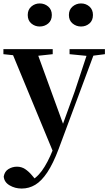

<svg xmlns="http://www.w3.org/2000/svg" viewBox="-27 -820 630 1111"><path d="M98.5 271Q59.5 271 28.2 252.3Q-3.2 233.6 -5.4 201.1Q-0.2 171.7 22.3 158.1Q44.8 144.5 71.1 144.5Q97.6 144.5 118.5 158.4Q139.4 172.4 157.6 194L187.7 229.9L152.6 252.4L133.4 235.4Q181.2 214.9 214.7 169.1Q248.3 123.3 279 46.7L309.1 -25.6L318 -49.7L405.1 -289.9L486.4 -535.7H527.3L312 42.9Q280.1 127.2 246.7 177.4Q213.2 227.6 177 249.3Q140.7 271 98.5 271ZM285.7 72.2 34.1 -535.7H180.5L340.1 -97.3L346.1 -86.2ZM-7.3 -506.5V-535.7H278V-506.5L179.7 -495.8H93.6ZM375.5 -506.5V-535.7H580.1V-506.5L498.4 -496.1H480.8ZM202.5 -666.6Q175.3 -666.6 154.4 -684.1Q133.5 -701.6 133.5 -733.2Q133.5 -764.2 154.4 -782.2Q175.3 -800.1 202.5 -800.1Q231 -800.1 252 -782.2Q272.9 -764.2 272.9 -733.2Q272.9 -701.6 252 -684.1Q231 -666.6 202.5 -666.6ZM441.8 -666.6Q414.3 -666.6 393 -684.1Q371.7 -701.6 371.7 -733.2Q371.7 -764.2 393 -782.2Q414.3 -800.1 441.8 -800.1Q470 -800.1 490.5 -782.2Q510.9 -764.2 510.9 -733.2Q510.9 -701.6 490.5 -684.1Q470 -666.6 441.8 -666.6Z"/></svg>

Font: Source Han Serif JP VF
Style: Regular
Weight: 250
Designer: Ryoko NISHIZUKA 西塚涼子 (kana & ideographs); Frank Grießhammer (Latin, Greek & Cyrillic); Wenlong ZHANG 张文龙 (bopomofo); San
Foundry: Adobe
Version: Version 2.001;hotconv 1.1.0;makeotfexe 2.6.0